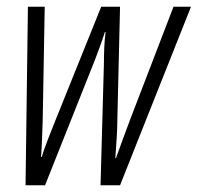

<svg xmlns="http://www.w3.org/2000/svg" viewBox="-20 -551 588 571"><path d="M56 0 63 -531H113L107 -194Q106 -164 105 -136.5Q104 -109 102 -84H104Q111 -107 122.5 -136.5Q134 -166 144 -191L281 -531H337L329 -195Q329 -171 327 -140Q325 -109 323 -81H325Q335 -109 345.5 -137.5Q356 -166 368 -198L496 -531H548L337 0H279L289 -361Q289 -383 290 -407.5Q291 -432 294 -456H292Q285 -434 277.5 -413.5Q270 -393 262 -372L114 0Z"/></svg>

Font: Noto Sans ExtraCondensed Light
Style: Italic
Weight: 300
Width: 2
Italic angle: -12°
Designer: Monotype Design Team
Foundry: Monotype Imaging Inc.
Version: Version 2.013; ttfautohint (v1.8.4.7-5d5b)